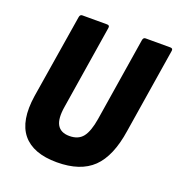

<svg xmlns="http://www.w3.org/2000/svg" viewBox="-122 -757 806 867"><g transform="rotate(20 281.0 -323.5)"><path d="M245 8Q131 8 80.5 -53.5Q30 -115 49 -239L114 -641Q116 -655 127 -655H246Q260 -655 257 -641L193 -240Q183 -180 199.5 -151.5Q216 -123 258 -123Q301 -123 322.5 -150.5Q344 -178 354 -240L418 -641Q420 -655 431 -655H550Q564 -655 561 -641L496 -234Q477 -107 417.5 -49.5Q358 8 245 8Z"/></g></svg>

Font: Sofia Sans Condensed Black
Style: Italic
Weight: 900
Italic angle: -9°
Version: Version 4.100